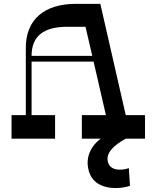

<svg xmlns="http://www.w3.org/2000/svg" viewBox="-20 -720 813 997"><path d="M633 0H733V-122H633L501 -700H373C210 -700 114 -618 114 -472V-122H40V0H266V-122H144V-400H466L530 -122H405V0H503C458 33 429 85 436 141C452 284 615 260 655 245L649 153C613 166 552 169 540 120C528 71 577 31 633 0ZM144 -430C144 -533 207 -581 330 -581H424L459 -430Z"/></svg>

Font: Space Cowgirl Medium
Style: Regular
Weight: 600
Designer: Valery Marier
Foundry: Valery Marier
Version: Version 1.000;hotconv 1.0.109;makeotfexe 2.5.65596